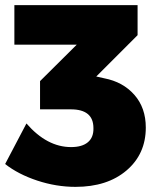

<svg xmlns="http://www.w3.org/2000/svg" viewBox="-25 -719 612 748"><path d="M350 -421 381 -414Q454 -400 498.5 -349.5Q543 -299 543 -222Q543 -119 468 -55Q393 9 269 9Q194 9 120 -15.5Q46 -40 -5 -80L78 -238Q158 -146 252 -146Q295 -146 317.5 -165Q340 -184 339 -220Q339 -293 251 -293H131V-403L274 -545H31V-699H511V-582Z"/></svg>

Font: Montserrat Extra Bold
Style: Regular
Weight: 800
Designer: Julieta Ulanovsky
Foundry: Julieta Ulanovsky
Version: Version 3.001;PS 003.001;hotconv 1.0.70;makeotf.lib2.5.58329